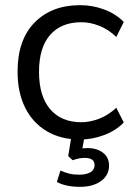

<svg xmlns="http://www.w3.org/2000/svg" viewBox="-20 -531 535 743"><path d="M290 9Q216 9 161.5 -23Q107 -55 77.5 -114Q48 -173 48 -254Q48 -377 114 -444Q180 -511 290 -511Q339 -511 384 -494Q429 -477 459 -446L430 -388Q400 -417 364.5 -431Q329 -445 295 -445Q217 -445 174 -396Q131 -347 131 -253Q131 -159 174 -108.5Q217 -58 295 -58Q328 -58 363.5 -71.5Q399 -85 430 -114L459 -57Q428 -25 382 -8Q336 9 290 9ZM290 192Q234 192 200 173L214 129Q232 137 248.5 141Q265 145 287 145Q314 145 330 135.5Q346 126 346 108Q346 80 308 80Q297 80 286.5 82Q276 84 261 89L244 73L259 -20H310L299 43Q309 42 318 42Q355 42 378.5 60Q402 78 402 110Q402 147 371 169.5Q340 192 290 192Z"/></svg>

Font: Mulish
Style: Regular
Weight: 400
Designer: Vernon Adams
Foundry: Vernon Adams
Version: Version 3.603; ttfautohint (v1.8.3)